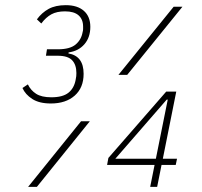

<svg xmlns="http://www.w3.org/2000/svg" viewBox="-20 -724 783 744"><path d="M204 -533Q251 -533 273 -551.5Q295 -570 300 -599Q302 -606 302 -611Q302 -616 302 -621Q302 -649 284.5 -664.5Q267 -680 232 -680Q200 -680 179 -668.5Q158 -657 140 -633L123 -649Q142 -675 168.5 -689.5Q195 -704 235 -704Q280 -704 305 -682Q330 -660 330 -620Q330 -579 307 -552.5Q284 -526 246 -521L245 -517Q304 -507 304 -438Q304 -384 269.5 -353.5Q235 -323 177 -323Q132 -323 105 -340.5Q78 -358 67 -383L88 -397Q99 -374 120 -360.5Q141 -347 179 -347Q223 -347 245 -364.5Q267 -382 273 -414Q275 -423 275.5 -429Q276 -435 276 -441Q276 -473 259.5 -490.5Q243 -508 204 -508H158L162 -533ZM653 -698H687L473 -434H439ZM294 -254H328L123 0H89ZM562 0 579 -85H395L400 -112L624 -369H663L611 -109H666L661 -85H606L589 0ZM630 -338H626L427 -109H584Z"/></svg>

Font: IBM Plex Sans Cond ExtLt
Style: Italic
Weight: 200
Width: 3
Italic angle: -11°
Designer: Mike Abbink, Paul van der Laan, Pieter van Rosmalen
Foundry: Bold Monday
Version: Version 1.3